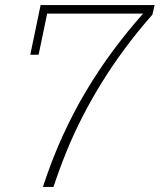

<svg xmlns="http://www.w3.org/2000/svg" viewBox="-20 -741 633 761"><path d="M150 0Q185 -107 228 -201.5Q271 -296 321.5 -380.5Q372 -465 428.5 -541Q485 -617 547 -687H167L133 -524H100L141 -721H593L584 -683Q525 -616 475 -548.5Q425 -481 383 -413Q341 -345 306 -276.5Q271 -208 243 -139Q215 -70 192 0Z"/></svg>

Font: Mona Sans
Style: Italic
Weight: 200
Italic angle: -11.6951°
Designer: Deni Anggara
Foundry: GitHub
Version: Version 2.000